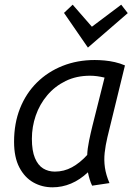

<svg xmlns="http://www.w3.org/2000/svg" viewBox="-20 -786 580 819"><path d="M204 13Q159 13 122 -8Q85 -29 62.5 -72Q40 -115 40 -181Q40 -260 65.5 -324Q91 -388 137.5 -434Q184 -480 247 -505Q310 -530 384 -530Q404 -530 426 -528Q448 -526 470 -521Q492 -516 513 -507L438 -200Q430 -166 426.5 -134.5Q423 -103 427.5 -71.5Q432 -40 447 -5L373 6Q367 -6 362.5 -21Q358 -36 355 -51Q321 -19 283 -3Q245 13 204 13ZM214 -54Q253 -54 287 -72.5Q321 -91 352 -125Q353 -152 360 -186Q367 -220 374 -248L426 -455Q409 -459 394 -461Q379 -463 364 -463Q306 -463 260 -440.5Q214 -418 181.5 -379.5Q149 -341 132.5 -293Q116 -245 116 -194Q116 -143 129 -112Q142 -81 164 -67.5Q186 -54 214 -54ZM355 -583 253 -731 290 -766 372 -672 497 -766 525 -730Z"/></svg>

Font: Ubuntu Sans
Style: Italic
Weight: 400
Italic angle: -13.5°
Designer: Dalton Maag Ltd
Foundry: Dalton Maag Ltd
Version: Version 1.006